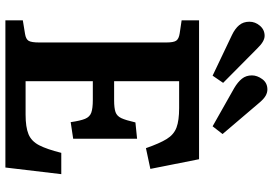

<svg xmlns="http://www.w3.org/2000/svg" viewBox="-166 -820 987 694"><g transform="rotate(90 327.0 -473.5)"><path d="M54 0V-63L103 -71Q122 -74 128 -84Q134 -94 134 -122V-582Q134 -608 127.5 -617.5Q121 -627 101 -630L54 -637V-700H556L591 -524L516 -508Q499 -557 483 -583Q467 -609 441.5 -618.5Q416 -628 371 -628H274V-393H343Q371 -393 385.5 -398Q400 -403 407.5 -419Q415 -435 423 -470L482 -476V-245L422 -236Q417 -271 410 -288Q403 -305 387.5 -310.5Q372 -316 342 -316H274V-73H395Q440 -73 465.5 -83.5Q491 -94 505.5 -122Q520 -150 533 -202H610L586 0ZM437 -749 299 -827Q277 -840 265 -855Q253 -870 253 -891Q253 -910 266.5 -928.5Q280 -947 304 -947Q315 -947 326 -941Q337 -935 350 -920L465 -785ZM254 -749 107 -819Q84 -830 71.5 -845Q59 -860 59 -882Q59 -903 73.5 -920Q88 -937 110 -937Q130 -937 155 -911L280 -787Z"/></g></svg>

Font: Literata SemiBold
Style: Regular
Weight: 600
Designer: Latin by Veronika Burian and Jose Scaglione. Greek by Irene Vlachou. Cyrillic by Vera Evstafieva.
Foundry: TypeTogether
Version: Version 3.103; ttfautohint (v1.8.4.7-5d5b);gftools[0.9.29]